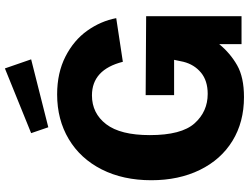

<svg xmlns="http://www.w3.org/2000/svg" viewBox="-136 -869 1015 783"><g transform="rotate(-90 371.5 -477.5)"><path d="M28 -368Q28 -483 72 -570Q116 -657 195.5 -704.5Q275 -752 378 -752Q466 -752 532.5 -718Q599 -684 638 -629Q677 -574 689 -511L511 -484Q479 -610 374 -610Q301 -610 256.5 -552Q212 -494 212 -374Q212 -245 260 -191.5Q308 -138 380 -138Q434 -138 467 -165.5Q500 -193 511 -237L519 -275H375V-391L697 -389V0H583V-91Q546 -46 497 -18Q448 10 367 10Q265 10 188.5 -37Q112 -84 70 -170Q28 -256 28 -368ZM521 -858 244 -788 220 -858 484 -965Z"/></g></svg>

Font: Morrison
Style: Bold
Weight: 700
Designer: Pablo Impallari, Rodrigo Fuenzalida (Modified by Dan O. Williams)
Version: Version 0.03;June 6, 2019;FontCreator 11.5.0.2425 64-bit; tt